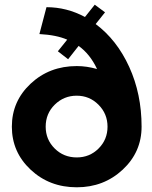

<svg xmlns="http://www.w3.org/2000/svg" viewBox="-20 -793 650 823"><path d="M390.1 -689.9Q481 -622.1 533.9 -506.1Q586.9 -390.1 586.9 -250Q586.9 -141.1 505.9 -65.7Q424.8 9.8 309.1 9.8Q191.9 9.8 111.3 -65.7Q30.8 -141.1 30.8 -250Q30.8 -358.9 111.3 -434.3Q191.9 -509.8 309.1 -509.8Q352.1 -509.8 396 -497.1Q366.2 -561 316.9 -596.2L272 -539.1L228 -573.2L268.1 -623Q222.2 -643.1 148.9 -647L179.2 -762.2Q266.1 -762.2 344.2 -720.2L386.2 -772.9L430.2 -740.2ZM309.1 -118.2Q364.3 -118.2 402.6 -156.5Q440.9 -194.8 440.9 -250Q440.9 -305.2 402.3 -344Q363.8 -382.8 308.8 -382.8Q253.9 -382.8 214.8 -344.5Q175.8 -306.2 175.8 -250Q175.8 -194.8 214.4 -156.5Q252.9 -118.2 309.1 -118.2Z"/></svg>

Font: Oakes Grotesk
Style: Bold
Weight: 700
Designer: Samuel Oakes
Foundry: Samuel Oakes
Version: Version 1.0 | wf-rip DC20170320